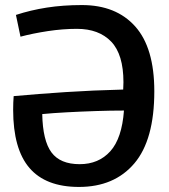

<svg xmlns="http://www.w3.org/2000/svg" viewBox="-20 -729 669 759"><path d="M61 -584 43 -670Q101 -689 165 -699Q229 -709 304 -709Q439 -709 514.5 -624.5Q590 -540 590 -368Q590 -176 511 -83Q432 10 292 10Q161 10 96.5 -65Q32 -140 32 -295Q32 -307 32.5 -323Q33 -339 34 -349Q133 -358 240 -365Q347 -372 467 -375Q467 -382 467.5 -389Q468 -396 468 -404Q468 -514 419.5 -564.5Q371 -615 284 -615Q228 -615 169 -606Q110 -597 61 -584ZM470 -292Q419 -292 359 -290Q299 -288 243 -285Q187 -282 147 -278Q149 -173 183.5 -126.5Q218 -80 295 -80Q370 -80 416 -131Q462 -182 470 -292Z"/></svg>

Font: Georama Medium
Style: Regular
Weight: 500
Designer: Jean-Baptiste Levee
Foundry: Production Type
Version: Version 1.000